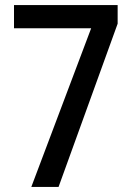

<svg xmlns="http://www.w3.org/2000/svg" viewBox="-20 -734 521 754"><path d="M103 0H210L442 -641V-714H35V-623H338Z"/></svg>

Font: Noto Sans Khmer UI Condensed Medium
Style: Regular
Weight: 500
Width: 3
Designer: Danh Hong and the Monotype Design Team
Foundry: Monotype Imaging Inc.
Version: Version 2.002